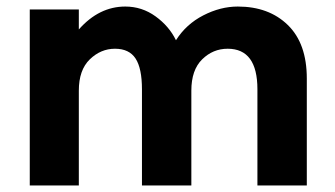

<svg xmlns="http://www.w3.org/2000/svg" viewBox="-20 -567 1023 587"><path d="M565 -290V0H414V-294Q414 -358 394.5 -388Q375 -418 331.5 -418Q288 -418 254.5 -385.5Q221 -353 221 -290V0H71V-538H221V-477Q283 -547 363 -547Q414 -547 455.5 -517Q497 -487 518 -444Q549 -493 601.5 -520Q654 -547 707 -547Q802 -547 860 -490.5Q918 -434 918 -327V0H767V-294Q767 -418 676 -418Q631 -418 598 -385.5Q565 -353 565 -290Z"/></svg>

Font: Montserrat_am3
Style: Bold
Weight: 700
Designer: Julieta Ulanovsky
Foundry: Julieta Ulanovsky. Armenina letters added by Vahan Hovhannisyan
Version: Version 2.001